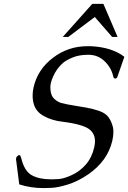

<svg xmlns="http://www.w3.org/2000/svg" viewBox="-20 -944 657 983"><path d="M301.3 -754.9 452.6 -924.3H509.3L582 -754.9H554.2L465.3 -856.9L329.6 -754.9ZM462.4 -189.5 463.4 -194.8Q466.3 -208.5 466.3 -220.7Q466.3 -257.3 440.9 -279.3Q425.3 -293 389.2 -303.7Q352.1 -314.5 299.8 -320.8Q247.6 -326.7 206.5 -348.6Q165.5 -370.1 153.3 -410.2Q147 -431.6 147 -454.6Q147 -475.1 151.9 -497.1Q172.9 -588.9 251.5 -648.4Q329.1 -707.5 427.7 -707.5H429.7H444.3Q552.2 -702.6 616.7 -653.3L581.1 -550.8Q578.1 -542 569.8 -542H567.9Q561.5 -542.5 559.1 -555.7Q548.3 -599.6 515.1 -630.9Q482.4 -662.1 436.5 -663.6H428.7Q383.8 -663.1 351.1 -649.4Q318.8 -635.7 302.7 -622.1Q286.6 -608.4 273.4 -589.8Q260.3 -571.8 252.4 -553.2Q244.1 -534.7 240.2 -518.1Q237.8 -507.3 237.8 -497.1Q237.8 -491.2 238.3 -485.4Q240.7 -452.1 259.3 -436.5Q277.8 -420.9 294.4 -416.5Q311 -412.1 327.1 -409.2Q344.2 -406.2 366.7 -402.3Q388.7 -398.4 418.9 -393.6Q449.2 -388.7 485.4 -377Q521.5 -364.7 537.1 -341.8Q552.2 -319.3 558.6 -291Q561 -279.8 560.5 -267.6Q560.5 -248 555.2 -224.1Q531.2 -119.6 430.2 -50.3Q377.4 -14.6 326.2 1Q274.9 16.6 244.6 17.6Q214.8 18.6 204.1 19Q136.2 19 78.6 0L62 -128.9Q61.5 -130.9 62.5 -134.8Q63.5 -138.7 68.4 -144.5Q73.7 -150.4 79.6 -149.9Q85 -148.4 88.4 -135.7Q104.5 -67.9 142.6 -46.9Q180.7 -25.9 240.7 -25.9Q243.2 -25.9 246.6 -25.9Q259.3 -25.9 280.8 -27.3Q307.6 -29.3 348.1 -47.9Q388.7 -66.4 419.4 -101.6Q450.7 -137.7 462.4 -189.5Z"/></svg>

Font: Caudex
Style: Italic
Weight: 400
Italic angle: -13°
Version: Version 1.04